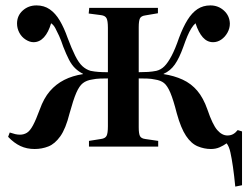

<svg xmlns="http://www.w3.org/2000/svg" viewBox="-20 -542 915 710"><path d="M850 148Q846 107 841.5 75.5Q837 44 832 21.5Q827 -1 818 -12Q807 -4 792.5 2.5Q778 9 760 9Q735 9 711 -1Q687 -11 668 -39.5Q649 -68 634 -122Q621 -173 610 -199Q599 -225 586.5 -235Q574 -245 553 -248Q540 -251 524 -251.5Q508 -252 493 -252V-71Q493 -48 497.5 -39Q502 -30 517 -28L565 -21V0H309V-21L353 -28Q369 -30 374 -39.5Q379 -49 379 -75V-252Q366 -252 350.5 -251.5Q335 -251 321 -248Q300 -245 286.5 -234.5Q273 -224 262 -198.5Q251 -173 237 -122Q223 -66 203 -38Q183 -10 159 -0.5Q135 9 108 9Q79 9 55.5 -2Q32 -13 10 -36L16 -52Q28 -48 36.5 -46Q45 -44 54 -44Q68 -44 79.5 -51Q91 -58 102 -78.5Q113 -99 127 -137Q142 -179 164.5 -205Q187 -231 217.5 -246.5Q248 -262 287 -268V-269Q271 -277 258 -289.5Q245 -302 235 -321.5Q225 -341 214 -369Q206 -393 198.5 -409.5Q191 -426 184.5 -438Q178 -450 169 -456Q159 -422 142.5 -404Q126 -386 104 -386Q90 -386 75 -395.5Q60 -405 51.5 -421Q43 -437 43 -455Q43 -484 64 -503Q85 -522 115 -522Q143 -522 164 -507.5Q185 -493 201 -466Q217 -439 230 -402Q245 -362 258 -336Q271 -310 284.5 -297.5Q298 -285 315 -280Q330 -277 345 -276Q360 -275 379 -275V-439Q379 -465 374 -474.5Q369 -484 354 -486L308 -492L310 -513H564V-493L517 -485Q502 -483 497.5 -474Q493 -465 493 -441V-275Q512 -275 527.5 -276Q543 -277 558 -280Q575 -284 588 -297Q601 -310 614.5 -335.5Q628 -361 642 -402Q657 -442 673.5 -468.5Q690 -495 710.5 -508.5Q731 -522 758 -522Q787 -522 808 -503Q829 -484 830 -455Q830 -437 821 -421Q812 -405 798 -395.5Q784 -386 768 -386Q746 -386 730 -404Q714 -422 703 -456Q695 -449 687.5 -437Q680 -425 673 -408.5Q666 -392 658 -369Q643 -327 626.5 -303.5Q610 -280 585 -269V-268Q624 -262 655.5 -247.5Q687 -233 709.5 -206.5Q732 -180 747 -137Q766 -81 783.5 -61Q801 -41 821 -41Q833 -41 842 -46Q851 -51 859 -61L875 -56V143Z"/></svg>

Font: Literata 60pt Medium
Style: Regular
Weight: 500
Designer: Latin by Veronika Burian and Jose Scaglione. Greek by Irene Vlachou. Cyrillic by Vera Evstafieva.
Foundry: TypeTogether
Version: Version 3.103;gftools[0.9.29]